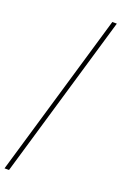

<svg xmlns="http://www.w3.org/2000/svg" viewBox="-226 -791 696 1101"><g transform="rotate(20 122.0 -240.0)"><path d="M-39 259.5 255 -740.5H282.5L-11.5 259.5Z"/></g></svg>

Font: Newsreader 16pt 16pt ExtraLight
Style: Italic
Weight: 250
Italic angle: -17°
Version: Version 1.003